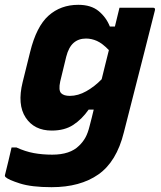

<svg xmlns="http://www.w3.org/2000/svg" viewBox="-49 -572 669 797"><path d="M276 -552Q329 -552 360.5 -526Q392 -500 407 -462H428L447 -540H586Q597 -540 594 -529Q571 -438 550.5 -357Q530 -276 509 -194.5Q488 -113 465 -22Q435 99 359.5 152Q284 205 165 205Q82 205 33.5 189.5Q-15 174 -26 163Q-30 159 -28 153Q-20 121 -14 96Q-8 71 -1 40H19Q56 57 91.5 63.5Q127 70 168 70Q242 70 279 33Q295 18 305.5 -1Q316 -20 323 -49Q328 -67 332 -84Q336 -101 340 -117H319Q291 -77 255 -53.5Q219 -30 166 -30Q93 -30 57.5 -84Q22 -138 45 -231L76 -356Q102 -462 152.5 -507Q203 -552 276 -552ZM205 -185Q216 -174 241 -174Q275 -174 309.5 -193.5Q344 -213 373 -243Q380 -272 387.5 -302Q395 -332 403 -364Q376 -392 353.5 -402Q331 -412 308 -412Q277 -412 256.5 -394Q236 -376 226 -337L201 -234Q193 -197 205 -185Z"/></svg>

Font: Recursive Mn Lnr St XBd
Style: Italic
Weight: 800
Italic angle: -15°
Monospace: yes
Version: Version 1.079;hotconv 1.0.112;makeotfexe 2.5.65598; ttfautoh